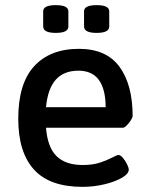

<svg xmlns="http://www.w3.org/2000/svg" viewBox="-20 -720 579 747"><path d="M356 -592Q307 -592 307 -617V-676Q307 -700 356 -700Q405 -700 405 -676V-617Q405 -592 356 -592ZM197 -592Q148 -592 148 -617V-676Q148 -700 197 -700Q246 -700 246 -676V-617Q246 -592 197 -592ZM301 7Q173 7 112 -60.5Q51 -128 51 -258Q51 -395 113 -462.5Q175 -530 287 -530Q394 -530 445 -460Q496 -390 496 -269Q496 -263 489 -252Q482 -241 473 -232Q464 -223 458 -223H159Q165 -147 200 -112.5Q235 -78 302 -78Q342 -78 371 -88Q400 -98 417.5 -107.5Q435 -117 441 -117Q449 -117 458.5 -105.5Q468 -94 474.5 -80.5Q481 -67 481 -60Q481 -44 454.5 -28.5Q428 -13 386.5 -3Q345 7 301 7ZM159 -303H391Q391 -372 365 -408.5Q339 -445 285 -445Q229 -445 197.5 -410.5Q166 -376 159 -303Z"/></svg>

Font: Asap Medium
Style: Regular
Weight: 500
Designer: Pablo Cosgaya
Foundry: Omnibus-Type
Version: Version 3.001; ttfautohint (v1.8.3)